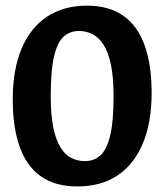

<svg xmlns="http://www.w3.org/2000/svg" viewBox="-20 -647 584 682"><path d="M518.6 -317.5Q518.6 -211.3 487.1 -136.8Q455.6 -62.2 396.8 -23.4Q338 15.3 254.9 15.3Q176 15.3 125.1 -20.7Q74.2 -56.7 49.8 -125.8Q25.3 -194.9 25.3 -293.5Q25.3 -400.2 56.7 -474.5Q88.2 -548.9 147.3 -587.9Q206.3 -626.9 288.9 -626.9Q367.2 -626.9 418.2 -590.9Q469.1 -554.9 493.8 -485.8Q518.6 -416.7 518.6 -317.5ZM160.2 -305.5Q160.2 -237.7 169.6 -192.8Q179.1 -147.9 195.9 -121.8Q212.7 -95.6 234.7 -85.2Q256.7 -74.7 281.7 -74.7Q313.9 -74.7 336.3 -94.6Q358.7 -114.5 371.1 -164.5Q383.4 -214.5 383.4 -305.5Q383.4 -373.9 373.7 -418.8Q363.9 -463.7 346.8 -489.6Q329.7 -515.5 307.7 -526.2Q285.7 -537 260.7 -537Q228.4 -537 206.1 -517Q183.8 -497.1 172 -446.8Q160.2 -396.5 160.2 -305.5Z"/></svg>

Font: Ancizar Sans Thin
Style: Regular
Weight: 100
Designer: Cesar Puertas, Viviana Monsalve, Julian Moncada, Julian Prieto, Jose Castro, Mariel Hernandez, Felipe Aragon, Sara Alarc
Version: Version 8.100